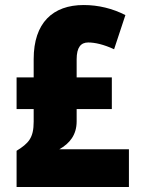

<svg xmlns="http://www.w3.org/2000/svg" viewBox="-20 -744 562 764"><path d="M313 -724C190 -724 114 -653 114 -509V-436H46V-310H114V-260C114 -195 94 -174 46 -144V0H493V-150H216C257 -173 285 -207 285 -261V-310H425V-436H285V-508C285 -556 302 -575 331 -575C358 -575 393 -567 434 -548L479 -684C428 -710 372 -724 313 -724Z"/></svg>

Font: Noto Sans Sinhala Condensed Black
Style: Regular
Weight: 900
Width: 3
Designer: Jelle Bosma - Monotype Design Team
Foundry: Monotype Imaging Inc.
Version: Version 2.006